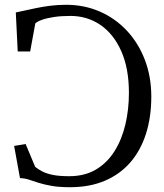

<svg xmlns="http://www.w3.org/2000/svg" viewBox="-20 -771 686 802"><path d="M272.5 11Q227.5 11 196 5.5Q164.5 0 142 -7.2Q119.5 -14.5 101.2 -20.5Q83 -26.5 63.5 -27L39 -161.5L87 -169.5L127 -74Q140 -63.5 157.5 -54.5Q175 -45.5 201.8 -40.2Q228.5 -35 269 -35Q334 -35 381 -63Q428 -91 458.5 -139.8Q489 -188.5 503.8 -251.2Q518.5 -314 518.5 -383Q518.5 -486 486.2 -558Q454 -630 399 -667.2Q344 -704.5 274 -704.5Q235.5 -704.5 205.8 -700Q176 -695.5 156.2 -688.5Q136.5 -681.5 127.5 -673.5L106 -556H54L46 -719Q59.5 -721.5 81.2 -726.5Q103 -731.5 130.8 -737.2Q158.5 -743 190.2 -747Q222 -751 256.5 -751Q332 -751 396.8 -722.8Q461.5 -694.5 509.8 -643Q558 -591.5 585 -521.2Q612 -451 612 -367.5Q612 -281.5 589.5 -211.5Q567 -141.5 523.8 -92Q480.5 -42.5 417.5 -15.8Q354.5 11 272.5 11Z"/></svg>

Font: Merriweather 28pt Light
Style: Regular
Weight: 300
Version: Version 2.100